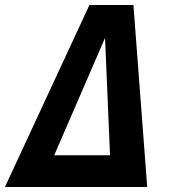

<svg xmlns="http://www.w3.org/2000/svg" viewBox="-74 -749 696 769"><path d="M284.2 -729H460.4L515.6 0H-54.2ZM366.7 -127 346.7 -597.2 143.1 -127Z"/></svg>

Font: Hack
Style: Bold Italic
Weight: 700
Italic angle: -11°
Monospace: yes
Designer: Christopher Simpkins
Foundry: Christopher Simpkins
Version: Version 2.017; ttfautohint (v1.4.1) -l 4 -r 80 -G 350 -x 0 -